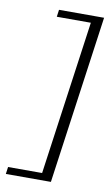

<svg xmlns="http://www.w3.org/2000/svg" viewBox="-81 -672 442 772"><g transform="rotate(10 140.5 -286.5)"><path d="M0 57 4 28H143L231 -601H92L96 -630H280L184 57Z"/></g></svg>

Font: Alumni Sans Light
Style: Italic
Weight: 300
Italic angle: -8°
Version: Version 1.016